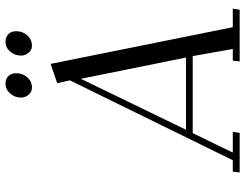

<svg xmlns="http://www.w3.org/2000/svg" viewBox="-120 -802 922 723"><g transform="rotate(-90 341.5 -441.0)"><path d="M53.2 0 56.2 -25.9H99.1L399.9 -639.2L389.2 -687L461.9 -711.9L600.1 -25.9H669.9L666 0H471.2L474.1 -25.9H518.1L491.2 -176.8H201.2L127.9 -25.9H206.1L202.1 0ZM213.9 -202.1H485.8L405.8 -598.1ZM335 -823.2Q335 -846.7 350.3 -864.3Q365.7 -881.8 388.2 -881.8Q404.3 -881.8 415.5 -871.3Q426.8 -860.8 426.8 -841.8Q426.8 -816.9 411.4 -799.6Q396 -782.2 372.1 -782.2Q356.4 -782.2 345.7 -794.9Q335 -807.6 335 -823.2ZM493.2 -823.2Q493.2 -846.7 508.3 -864.3Q523.4 -881.8 545.9 -881.8Q562 -881.8 573.5 -871.3Q585 -860.8 585 -841.8Q585 -817.4 569.3 -799.8Q553.7 -782.2 529.8 -782.2Q514.2 -782.2 503.7 -794.9Q493.2 -807.6 493.2 -823.2Z"/></g></svg>

Font: Dehuti Alt
Style: Italic
Weight: 400
Version: Version 1.2